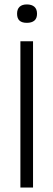

<svg xmlns="http://www.w3.org/2000/svg" viewBox="-20 -846 241 866"><path d="M72 0V-660H129V0ZM101 -743Q79 -743 68 -753Q57 -763 57 -784Q57 -805 68.5 -815.5Q80 -826 101 -826Q123 -826 135 -815.5Q147 -805 147 -784Q147 -763 135 -753Q123 -743 101 -743Z"/></svg>

Font: Bricolage Grotesque 24pt Condensed ExtraLight
Style: Regular
Weight: 250
Width: 3
Designer: Mathieu Triay
Foundry: Atelier Triay
Version: Version 1.001;gftools[0.9.33.dev8+g029e19f]